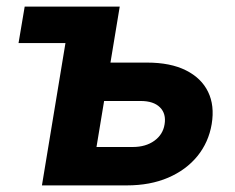

<svg xmlns="http://www.w3.org/2000/svg" viewBox="-20 -561 712 581"><path d="M36.1 -430.7 54.7 -541H247.6L229.5 -430.7ZM263.7 -371.6H424.8Q496.1 -371.6 542.7 -348.1Q589.4 -324.7 609.6 -283.2Q629.9 -241.7 620.6 -185.5Q611.3 -130.4 577.4 -88.6Q543.5 -46.9 489 -23.4Q434.6 0 363.8 0H106.9L196.3 -541H342.3L272 -116.2H381.8Q420.9 -116.2 447 -135Q473.1 -153.8 478 -184.6Q483.4 -216.8 464.1 -236.1Q444.8 -255.4 405.8 -255.4H244.1Z"/></svg>

Font: Inter 17pt
Style: Bold Italic
Weight: 700
Italic angle: -9.3988°
Version: Version 4.001;git-66647c0bb